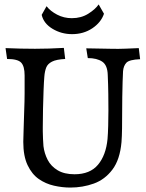

<svg xmlns="http://www.w3.org/2000/svg" viewBox="-20 -833 657 866"><path d="M297 13Q261 13 223.5 4.5Q186 -4 155 -25.5Q124 -47 104.5 -88Q85 -129 85 -193Q85 -210 86.5 -248.5Q88 -287 89 -329Q90 -357 90.5 -375.5Q91 -394 91 -412.5Q91 -431 91 -457V-493Q91 -534 75.5 -550.5Q60 -567 12 -567L5 -616Q74 -613 138 -613Q169 -613 201 -614Q233 -615 268 -617L274 -567Q234 -565 214.5 -555Q195 -545 188.5 -528.5Q182 -512 180 -488Q178 -465 176.5 -425Q175 -385 174 -341Q173 -297 173 -260Q173 -256 173 -240.5Q173 -225 174 -206.5Q175 -188 176 -174Q180 -141 195 -112Q210 -83 240 -65Q270 -47 316 -47Q386 -47 422 -90Q458 -133 465 -206Q467 -229 468 -266Q469 -303 469 -335Q469 -367 468.5 -408.5Q468 -450 466 -494Q465 -539 441 -555Q417 -571 376 -571L369 -615L479 -613Q514 -612 547.5 -613.5Q581 -615 606 -616L612 -566Q563 -564 550 -550Q537 -536 535 -512Q534 -496 533 -464Q532 -432 531.5 -395.5Q531 -359 531 -327Q531 -290 530.5 -254Q530 -218 528 -192Q521 -113 487 -68Q453 -23 403 -5Q353 13 297 13ZM305 -679Q257 -679 217 -703Q177 -727 168 -766L190 -805Q207 -783 237.5 -767Q268 -751 304 -751Q346 -751 378 -771Q410 -791 425 -813L449 -771Q436 -732 396.5 -705.5Q357 -679 305 -679Z"/></svg>

Font: Maname
Style: Regular
Weight: 400
Designer: Pathum Egodawatta
Foundry: mooniak
Version: Version 1.000; ttfautohint (v1.8.4.7-5d5b)